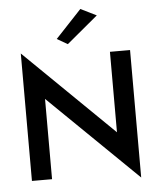

<svg xmlns="http://www.w3.org/2000/svg" viewBox="-64 -1014 909 1103"><g transform="rotate(-5 391.0 -462.5)"><path d="M589 -700H705V35L194 -463V0H78V-735L589 -236ZM532 -915 352 -765 291 -800 441 -960Z"/></g></svg>

Font: Renner* Medium
Style: Medium
Weight: 500
Version: Version 003.000 ; ttfautohint (v0.97) -l 8 -r 50 -G 200 -x 1